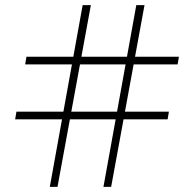

<svg xmlns="http://www.w3.org/2000/svg" viewBox="-20 -728 756 748"><path d="M204 0H174L302 -708H334ZM413 0H383L511 -708H543ZM39 -263 44 -293H638L633 -263ZM672 -477H78L83 -507H677Z"/></svg>

Font: Kalnia Glaze Thin
Style: Regular
Weight: 100
Version: Version 1.110